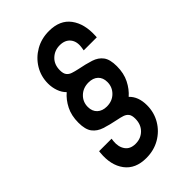

<svg xmlns="http://www.w3.org/2000/svg" viewBox="-242 -849 977 977"><g transform="rotate(-45 247.0 -360.0)"><path d="M205 44Q127 44 88.8 -7.2Q50.5 -58.5 58.5 -141L59.5 -151H149.5L147.5 -135.5Q143.5 -97 161.5 -71.5Q179.5 -46 218 -46Q256 -46 281.5 -71.2Q307 -96.5 307 -138Q307 -161.5 298.2 -173Q289.5 -184.5 273.8 -189.8Q258 -195 237 -199Q192 -208 158.2 -219Q124.5 -230 106 -254.5Q87.5 -279 87.5 -328Q87.5 -379 106.8 -417Q126 -455 155.5 -480Q137.5 -497.5 128.2 -523.8Q119 -550 119 -578Q119 -629.5 144.5 -671.8Q170 -714 213.5 -739Q257 -764 311.5 -764Q390 -764 428 -713Q466 -662 461.5 -579L461 -569H367L369.5 -585Q376 -625.5 356.5 -649.8Q337 -674 299 -674Q261.5 -674 235.5 -649.2Q209.5 -624.5 209.5 -583Q209.5 -559.5 218.5 -547.8Q227.5 -536 243.2 -530.8Q259 -525.5 280 -521Q326 -512 359.5 -501.2Q393 -490.5 411.2 -466.2Q429.5 -442 429.5 -393Q429.5 -342 410.2 -303.8Q391 -265.5 361.5 -240Q397.5 -206.5 397.5 -144Q397.5 -92 372.2 -49.2Q347 -6.5 303.5 18.8Q260 44 205 44ZM248.5 -283.5Q288 -283.5 313.2 -308.8Q338.5 -334 338.5 -370Q338.5 -401 319.8 -418.8Q301 -436.5 268.5 -436.5Q229.5 -436.5 203.8 -411.8Q178 -387 178 -350.5Q178 -319.5 197.2 -301.5Q216.5 -283.5 248.5 -283.5Z"/></g></svg>

Font: Mohave Light Medium
Style: Italic
Weight: 500
Italic angle: -8°
Version: Version 2.003